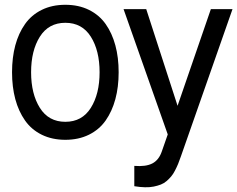

<svg xmlns="http://www.w3.org/2000/svg" viewBox="-20 -563 991 802"><path d="M541 129.9Q589.4 133.8 616.5 119.6Q643.6 105.5 655.8 69.8L680.7 -1.5L496.1 -524.9H590.8L721.7 -121.1L860.8 -524.9H951.2L735.8 89.8Q729.5 108.4 723.9 121.8Q718.3 135.3 710.7 149.9Q703.1 164.6 694.8 174.3Q686.5 184.1 675.8 193.4Q665 202.6 651.9 207.8Q638.7 212.9 622.3 216.3Q606 219.7 585.7 219.2Q565.4 218.8 541 214.8ZM43.9 -148.9Q30.3 -199.7 30.3 -261.2Q30.3 -322.8 43.9 -373.5Q57.6 -424.3 84.5 -462.4Q111.3 -500.5 154.3 -521.7Q197.3 -543 252.9 -543Q308.6 -543 351.6 -521.7Q394.5 -500.5 421.4 -462.4Q448.2 -424.3 461.9 -373.5Q475.6 -322.8 475.6 -261.2Q475.6 -199.7 461.9 -148.9Q448.2 -98.1 421.4 -59.8Q394.5 -21.5 351.3 -0.2Q308.1 21 252.9 21Q197.8 21 154.5 -0.2Q111.3 -21.5 84.5 -59.8Q57.6 -98.1 43.9 -148.9ZM146.5 -409.7Q109.9 -351.6 109.9 -261.2Q109.9 -170.9 146.5 -112.5Q183.1 -54.2 252.9 -54.2Q322.8 -54.2 359.4 -112.5Q396 -170.9 396 -261.2Q396 -351.6 359.4 -409.7Q322.8 -467.8 252.9 -467.8Q183.1 -467.8 146.5 -409.7Z"/></svg>

Font: Miedinger*
Style: Book
Weight: 400
Version: Version 001.000